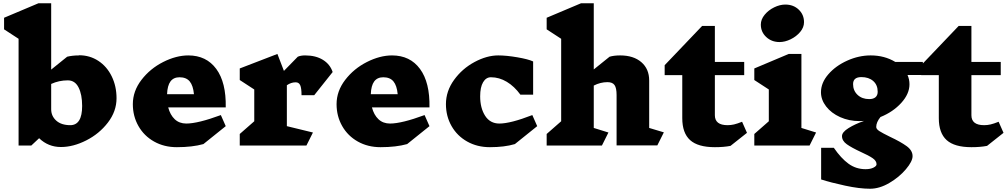

<svg xmlns="http://www.w3.org/2000/svg" viewBox="-20 -893 6187 1178"><path d="M695 -290Q695 -210 642 -141Q589 -72 509 -31.5Q429 9 354 9Q276 9 220 -45L172 0H94V-655L5 -713V-784L216 -873H294V-466L392 -545Q424 -553 465 -553V-554Q531 -554 583.5 -519.5Q636 -485 665.5 -424.5Q695 -364 695 -290ZM484 -243Q484 -313 462 -356.5Q440 -400 396 -400Q342 -400 294 -378V-223Q294 -181 325 -153Q356 -125 412 -125H411Q484 -125 484 -243Z M1365 -234H1012Q1024 -188 1052 -161.5Q1080 -135 1123 -135Q1194 -135 1335 -187L1365 -119L1228 -9Q1160 10 1065 10Q987 10 925.5 -24.5Q864 -59 829.5 -119.5Q795 -180 795 -254Q795 -334 848 -403Q901 -472 981 -512.5Q1061 -553 1136 -553H1135Q1246 -553 1307 -470Q1368 -387 1365 -234ZM1005 -315H1170Q1165 -368 1144 -393.5Q1123 -419 1081 -419H1082Q1045 -419 1026 -393.5Q1007 -368 1005 -315Z M1740 -370V-119L1900 -80L1860 0H1451V-71L1540 -149V-344L1451 -402V-473L1682 -562L1722 -458L1807 -545Q1825 -553 1852 -553Q1917 -553 1961 -526Q2005 -499 2021 -451L1908 -309H1830Q1830 -352 1822 -370Q1814 -388 1794 -388Q1766 -388 1740 -370Z M2615 -234H2262Q2274 -188 2302 -161.5Q2330 -135 2373 -135Q2444 -135 2585 -187L2615 -119L2478 -9Q2410 10 2315 10Q2237 10 2175.5 -24.5Q2114 -59 2079.5 -119.5Q2045 -180 2045 -254Q2045 -334 2098 -403Q2151 -472 2231 -512.5Q2311 -553 2386 -553H2385Q2496 -553 2557 -470Q2618 -387 2615 -234ZM2255 -315H2420Q2415 -368 2394 -393.5Q2373 -419 2331 -419H2332Q2295 -419 2276 -393.5Q2257 -368 2255 -315Z M3251 -516V-312H3173Q3136 -363 3089.5 -391Q3043 -419 2992 -419Q2962 -419 2944 -388.5Q2926 -358 2926 -302Q2926 -230 2956.5 -182.5Q2987 -135 3044 -135Q3112 -135 3246 -187L3276 -119L3139 -9Q3075 10 2986 10Q2908 10 2846.5 -24.5Q2785 -59 2750.5 -119.5Q2716 -180 2716 -254Q2716 -334 2766 -403Q2816 -472 2891.5 -512.5Q2967 -553 3037 -553Q3087 -553 3154 -541.5Q3221 -530 3251 -516Z M4013 -1H3763V-310Q3763 -353 3750.5 -371Q3738 -389 3707 -389Q3664 -389 3623 -368V-108L3713 -80L3673 0H3334V-71L3423 -149V-655L3334 -713V-784L3545 -873H3623V-467L3720 -545Q3747 -553 3785 -553Q3867 -553 3915 -511.5Q3963 -470 3963 -399V-108L4053 -81Z M4462 2Q4421 10 4366 10Q4262 10 4214 -33.5Q4166 -77 4166 -168V-432H4058V-493L4288 -734H4366V-513H4546V-432H4366V-186Q4366 -125 4444 -125Q4464 -125 4483.5 -129.5Q4503 -134 4533 -146L4563 -78Z M4947 0H4608V-71L4697 -149V-344L4608 -402V-473L4819 -562H4897V-108L4987 -80ZM4913 -757Q4913 -725 4889.5 -697Q4866 -669 4831 -652Q4796 -635 4763 -635Q4714 -635 4681 -666Q4648 -697 4648 -742Q4648 -774 4671.5 -802.5Q4695 -831 4730 -848Q4765 -865 4798 -865Q4848 -865 4880.5 -834Q4913 -803 4913 -757Z M5548 -433Q5560 -406 5560 -376Q5560 -317 5509.5 -261.5Q5459 -206 5382 -175Q5356 -143 5356 -114Q5356 -101 5375.5 -88.5Q5395 -76 5440 -54Q5506 -23 5542.5 3.5Q5579 30 5579 65Q5579 97 5538 145.5Q5497 194 5436.5 229.5Q5376 265 5318 265Q5253 265 5165 246Q5077 227 5018 208V14H5096Q5140 78 5186 111.5Q5232 145 5291 145Q5320 145 5339 135.5Q5358 126 5358 115Q5358 94 5334 77.5Q5310 61 5261 39Q5205 13 5175.5 -8Q5146 -29 5146 -58Q5146 -82 5186 -107Q5226 -132 5281 -151Q5272 -150 5254 -150Q5189 -150 5134.5 -174.5Q5080 -199 5048.5 -240Q5017 -281 5017 -327Q5017 -385 5062 -437Q5107 -489 5178 -521Q5249 -553 5322 -553Q5407 -553 5473 -513H5642L5644 -433ZM5313 -285Q5338 -285 5351.5 -296.5Q5365 -308 5365 -330Q5365 -372 5337.5 -396Q5310 -420 5265 -420Q5214 -420 5214 -377Q5214 -337 5241.5 -311Q5269 -285 5313 -285Z M6036 2Q5995 10 5940 10Q5836 10 5788 -33.5Q5740 -77 5740 -168V-432H5632V-493L5862 -734H5940V-513H6120V-432H5940V-186Q5940 -125 6018 -125Q6038 -125 6057.5 -129.5Q6077 -134 6107 -146L6137 -78Z"/></svg>

Font: Inknut Antiqua Black
Style: Regular
Weight: 900
Designer: Claus Eggers Sørensen
Foundry: Claus Eggers Sørensen
Version: Version 1.003; ttfautohint (v1.8.2) -l 8 -r 50 -G 200 -x 14 